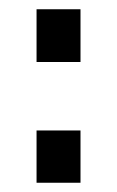

<svg xmlns="http://www.w3.org/2000/svg" viewBox="-20 -420 253 415"><path d="M154 -286H59V-400H154ZM154 -25H59V-138H154Z"/></svg>

Font: Gemunu Libre SemiBold
Style: Regular
Weight: 600
Designer: Puspanada Ekanayake, Sola Matas, Pathum Egodawatta, Kosala Senevirathne
Foundry: mooniak
Version: Version 1.100